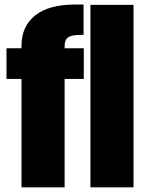

<svg xmlns="http://www.w3.org/2000/svg" viewBox="-20 -806 613 826"><path d="M72.5 0H258V-466.5H340.5V-598.5H258V-608.5Q258 -634.5 273.2 -645.2Q288.5 -656 327.5 -656H339.5V-786.5H303Q190 -786.5 131.2 -739.5Q72.5 -692.5 72.5 -609.5V-598.5H8V-466.5H72.5ZM369 0H554.5V-785H369Z"/></svg>

Font: Anybody ExtraCondensed Black
Style: Regular
Weight: 900
Width: 2
Version: Version 1.113;gftools[0.9.25]